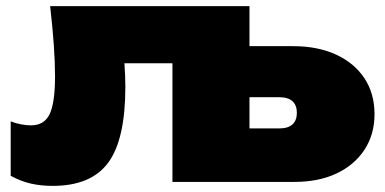

<svg xmlns="http://www.w3.org/2000/svg" viewBox="-20 -595 1258 628"><path d="M676 -444H939Q1019 -444 1079 -416.5Q1139 -389 1172 -339Q1205 -289 1205 -222Q1205 -155 1172 -105Q1139 -55 1080.5 -27.5Q1022 0 943 0H544V-504L630 -388H271L378 -489Q384 -431 387 -388.5Q390 -346 390 -311Q390 -139 334 -63Q278 13 152 13Q114 13 81 5.5Q48 -2 15 -20V-198Q33 -191 50.5 -188Q68 -185 81 -185Q125 -185 142.5 -222Q160 -259 160 -346Q160 -391 156 -448Q152 -505 144 -575H796V-87L717 -175H894Q922 -175 936.5 -188Q951 -201 951 -226Q951 -251 936.5 -264Q922 -277 894 -277H676Z"/></svg>

Font: Unbounded Black
Style: Regular
Weight: 900
Designer: Luke Prowse, Jean-Baptiste Morizot, Fátima Lázaro, Florian Runge
Foundry: NaN
Version: Version 1.701;gftools[0.9.28.dev5+ged2979d]